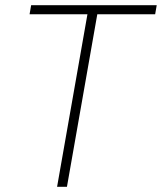

<svg xmlns="http://www.w3.org/2000/svg" viewBox="-20 -720 624 740"><path d="M317 -665H94L100 -700H584L578 -665H355L238 0H200Z"/></svg>

Font: Sarabun Thin
Style: Italic
Weight: 250
Italic angle: -10°
Designer: Suppakit Chalermlarp | Katatrad Co.,Ltd.
Foundry: Cadson Demak Co.,Ltd.
Version: Version 1.000; ttfautohint (v1.6)